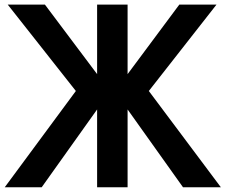

<svg xmlns="http://www.w3.org/2000/svg" viewBox="-22 -792 954 812"><path d="M-2 0 298.8 -407.2 10.7 -772.5H168L388.7 -478.5V-772.5H517.6V-478.5L736.3 -772.5H893.6L607.4 -407.2L912.1 0H752L517.6 -329.1V0H388.7V-329.1L154.3 0Z"/></svg>

Font: Gothic A1
Style: Bold
Weight: 700
Version: Version 2.50